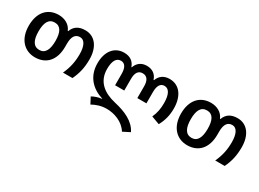

<svg xmlns="http://www.w3.org/2000/svg" viewBox="-32 -1258 2991 2213"><g transform="rotate(30 1464.0 -151.0)"><path d="M292 10C441 10 535 -92 535 -269V-313C535 -407 568 -453 630 -453C691 -453 723 -385 723 -278C723 -177 704 -90 662 0H788C831 -90 851 -173 851 -285C851 -440 776 -552 644 -552C555 -552 501 -515 475 -444H469C441 -515 369 -552 290 -552C146 -552 50 -452 50 -272C50 -92 153 10 292 10ZM294 -89C213 -89 180 -158 180 -272C180 -387 213 -453 293 -453C372 -453 405 -387 405 -272C405 -158 372 -89 294 -89Z M1591 250 1684 203C1629 90 1501 33 1355 0C1197 -36 1081 -122 1081 -291C1081 -403 1116 -453 1174 -453C1230 -453 1255 -403 1255 -325V-174H1377V-331C1377 -407 1404 -453 1463 -453C1527 -453 1551 -402 1551 -331V-174H1672V-325C1672 -408 1700 -453 1753 -453C1811 -453 1847 -397 1847 -277C1847 -205 1836 -142 1806 -77L1915 -37C1957 -115 1976 -188 1976 -279C1976 -440 1900 -552 1765 -552C1689 -552 1637 -513 1614 -449H1608C1588 -513 1537 -552 1463 -552C1389 -552 1340 -513 1318 -449H1313C1291 -513 1241 -552 1161 -552C1027 -552 952 -445 952 -294C952 -116 1059 -11 1204 34V37C1158 41 1110 58 1076 78L1120 161C1173 131 1235 109 1310 109C1410 109 1531 151 1591 250Z M2318 10C2467 10 2561 -92 2561 -269V-313C2561 -407 2594 -453 2656 -453C2717 -453 2749 -385 2749 -278C2749 -177 2730 -90 2688 0H2814C2857 -90 2877 -173 2877 -285C2877 -440 2802 -552 2670 -552C2581 -552 2527 -515 2501 -444H2495C2467 -515 2395 -552 2316 -552C2172 -552 2076 -452 2076 -272C2076 -92 2179 10 2318 10ZM2320 -89C2239 -89 2206 -158 2206 -272C2206 -387 2239 -453 2319 -453C2398 -453 2431 -387 2431 -272C2431 -158 2398 -89 2320 -89Z"/></g></svg>

Font: Noto Sans Georgian SemiBold
Style: Regular
Weight: 600
Designer: Monotype Design Team, Akaki Razmadze
Foundry: Google LLC
Version: Version 2.005